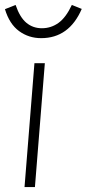

<svg xmlns="http://www.w3.org/2000/svg" viewBox="-30 -755 350 775"><path d="M109 -500H151L111 0H69ZM-10 -718 33 -735Q50 -685 76.5 -663Q103 -641 139 -641Q176 -641 206 -662.5Q236 -684 260 -735L300 -719Q249 -601 136 -601Q86 -601 47 -629.5Q8 -658 -10 -718Z"/></svg>

Font: Muli ExtraLight
Style: Italic
Weight: 275
Italic angle: -4.541°
Designer: Vernon Adams
Foundry: Vernon Adams
Version: Version 2.001